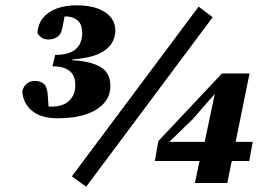

<svg xmlns="http://www.w3.org/2000/svg" viewBox="-20 -683 1011 724"><path d="M198 -237Q135 -237 101 -265Q67 -293 64 -339Q69 -358 81.5 -368Q94 -378 111 -378Q131 -378 144.5 -367.5Q158 -357 160 -324L165 -257L116 -286Q125 -285 138 -283Q151 -281 176 -281Q201 -281 220.5 -289.5Q240 -298 252 -316.5Q264 -335 264 -362Q264 -387 254 -402.5Q244 -418 225 -425.5Q206 -433 178 -433L188 -476Q225 -476 247 -486Q269 -496 279.5 -514.5Q290 -533 290 -558Q290 -592 272 -606.5Q254 -621 228 -621Q219 -621 207 -619Q195 -617 184 -614L228 -644L216 -582Q212 -555 197 -544.5Q182 -534 163 -534Q147 -534 137 -541Q127 -548 121 -559Q124 -594 143.5 -617Q163 -640 195.5 -651.5Q228 -663 268 -663Q317 -663 349.5 -650.5Q382 -638 398.5 -617Q415 -596 415 -568Q415 -540 399 -516.5Q383 -493 347.5 -478Q312 -463 253 -459L254 -456Q323 -452 359.5 -430Q396 -408 396 -360Q397 -323 373 -295Q349 -267 304.5 -252Q260 -237 198 -237ZM305 21 251 -18 729 -658 782 -618ZM715 7 740 -112 747 -125 790 -329H762L804 -345L707 -234L607 -137L620 -174V-148H933L920 -76H564L577 -151L817 -406H921L837 7Z"/></svg>

Font: Source Serif 4 Black
Style: Italic
Weight: 900
Italic angle: -12°
Designer: Frank Grießhammer
Foundry: Adobe Systems Incorporated
Version: Version 4.004;hotconv 1.0.116;makeotfexe 2.5.65601